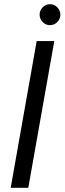

<svg xmlns="http://www.w3.org/2000/svg" viewBox="-20 -896 308 916"><path d="M31 0 155 -700H239L115 0ZM218 -776Q198 -776 183.5 -791Q169 -806 169 -826Q169 -846 183.5 -861Q198 -876 218 -876Q239 -876 253.5 -861Q268 -846 268 -826Q268 -806 253.5 -791Q239 -776 218 -776Z"/></svg>

Font: DM Sans 12pt
Style: Italic
Weight: 400
Italic angle: -10°
Version: Version 4.004;gftools[0.9.30]